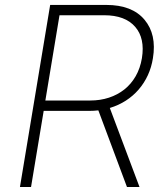

<svg xmlns="http://www.w3.org/2000/svg" viewBox="-20 -747 663 767"><path d="M180.4 -727.3H404.5Q507.8 -727.3 557.2 -668.3Q606.5 -609.7 590.9 -514.6Q585.2 -478.3 570.7 -446.7Q556.1 -415.1 534.1 -389.6Q512.1 -364 483 -345.2Q453.8 -326.3 418.7 -315.7L537.3 0H487.2L372.9 -306.1Q354.4 -304 334.9 -304H154.5L104 0H59.7ZM161.2 -345.5H340.6Q380.7 -345.5 415.3 -356.9Q449.9 -368.3 476.9 -389.7Q503.9 -411.2 522 -442.6Q540.1 -474.1 546.9 -514.6Q559.7 -593.8 520.2 -639.6Q480.1 -686.1 396.3 -686.1H217.7Z"/></svg>

Font: Inter P Extra Light
Style: Italic
Weight: 200
Italic angle: 9.39999°
Designer: Rasmus Andersson
Foundry: rsms
Version: Version 3.018;git-588b23468